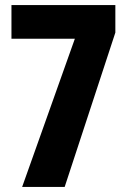

<svg xmlns="http://www.w3.org/2000/svg" viewBox="-20 -734 501 754"><path d="M274 -582H25V-714H433V-606L234 0H67Z"/></svg>

Font: Noto Sans Gurmukhi ExtraCondensed ExtraBold
Style: Regular
Weight: 800
Width: 2
Designer: Jelle Bosma - Monotype Design Team
Foundry: Monotype Imaging Inc.
Version: Version 2.004; ttfautohint (v1.8.4.7-5d5b)